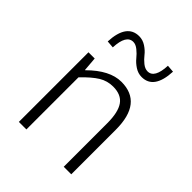

<svg xmlns="http://www.w3.org/2000/svg" viewBox="-202 -825 938 938"><g transform="rotate(45 267.0 -356.0)"><path d="M359 -579Q334 -579 312 -593.5Q290 -608 276 -625.5Q262 -643 244 -657.5Q226 -672 209 -672Q161 -672 157 -582L119 -585Q125 -712 210 -712Q235 -712 257 -697.5Q279 -683 292.5 -665.5Q306 -648 324 -633.5Q342 -619 360 -619Q407 -619 411 -709L449 -706Q443 -579 359 -579ZM90 0V-481H133L139 -408H141Q226 -493 306 -493Q452 -493 452 -308V0H400V-301Q400 -377 375 -412.5Q350 -448 294 -448Q254 -448 220.5 -427.5Q187 -407 142 -360V0Z"/></g></svg>

Font: Assistant Light
Style: Regular
Weight: 300
Designer: Hebrew By Ben Nathan, Latin by Paul Hunt
Version: Version 2.001;PS 002.001;hotconv 1.0.88;makeotf.lib2.5.64775